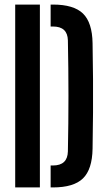

<svg xmlns="http://www.w3.org/2000/svg" viewBox="-20 -820 468 840"><path d="M46.5 0V-800H154.5V0ZM201.5 0V-96H211.5Q275.5 -96 277 -157.5Q282 -400.5 277 -643.5Q275.5 -704 212 -704H201.5V-800H212Q302.5 -800 343 -760.8Q383.5 -721.5 385 -631Q386.5 -548.5 387 -474.5Q387.5 -400.5 387 -326.2Q386.5 -252 385 -169.5Q383.5 -79 343 -39.5Q302.5 0 211.5 0Z"/></svg>

Font: Big Shoulders Stencil Display
Style: Bold
Weight: 700
Designer: Patric King
Foundry: XO Type Co
Version: Version 1.000